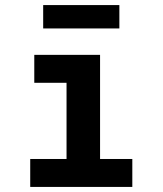

<svg xmlns="http://www.w3.org/2000/svg" viewBox="-20 -736 640 756"><path d="M99 0V-110H242V-410H115V-520H374V-110H501V0ZM150 -624V-716H450V-624Z"/></svg>

Font: Iosevka Custom XBdEx
Style: Regular
Weight: 800
Width: 7
Monospace: yes
Designer: Belleve Invis
Foundry: Belleve Invis
Version: Version 11.2.4; ttfautohint (v1.8.4)